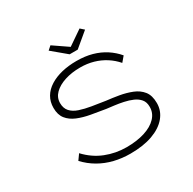

<svg xmlns="http://www.w3.org/2000/svg" viewBox="-190 -1076 1284 1279"><g transform="rotate(-30 452.0 -436.0)"><path d="M458 10Q393 10 334 -4.5Q275 -19 224 -48.5Q173 -78 132 -122L162 -164Q222 -100 298 -70Q374 -40 457 -40Q536 -40 596.5 -59Q657 -78 691 -114Q725 -150 724 -198Q724 -233 705.5 -255Q687 -277 657 -290Q627 -303 591.5 -310.5Q556 -318 523 -322Q490 -326 466 -329Q410 -338 356.5 -347.5Q303 -357 259.5 -375Q216 -393 190.5 -425Q165 -457 165 -510Q165 -557 186.5 -593.5Q208 -630 248 -655Q288 -680 340 -692.5Q392 -705 453 -705Q519 -705 572.5 -690Q626 -675 669 -647Q712 -619 745 -580L712 -541Q681 -577 641 -602.5Q601 -628 554 -641.5Q507 -655 453 -655Q388 -655 335 -638Q282 -621 250.5 -590Q219 -559 219 -516Q219 -476 241 -451.5Q263 -427 302 -414Q341 -401 389.5 -393Q438 -385 492 -377Q538 -372 587.5 -363.5Q637 -355 681 -337.5Q725 -320 751.5 -286.5Q778 -253 778 -194Q778 -135 739.5 -88.5Q701 -42 629.5 -16Q558 10 458 10ZM437 -766 328 -857 356 -882 483 -795H453L580 -882L608 -857L499 -766Z"/></g></svg>

Font: Lexend Zetta ExtraLight
Style: Regular
Weight: 250
Version: Version 1.007